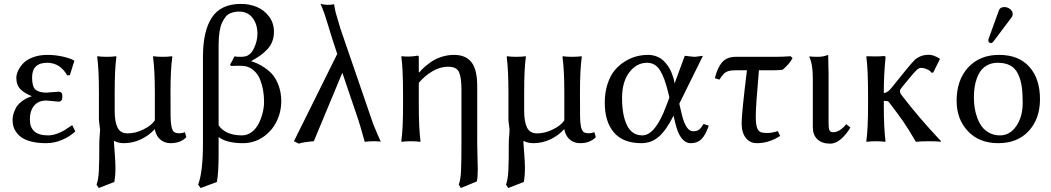

<svg xmlns="http://www.w3.org/2000/svg" viewBox="-20 -718 5345 976"><path d="M220.2 -398.9Q143.1 -398.9 143.1 -324.2Q143.1 -276.9 161.1 -262Q179.2 -247.1 216.8 -247.1L246.1 -249.5Q275.4 -252 277.8 -252Q286.6 -252 291 -247.8Q295.4 -243.7 296.1 -239.5Q296.9 -235.4 296.9 -227.1Q296.9 -219.2 295.9 -214.6Q294.9 -210 290.3 -205.6Q285.6 -201.2 276.9 -201.2Q272.9 -201.2 246.6 -204.1Q220.2 -207 215.8 -207Q174.8 -207 153.3 -180.7Q131.8 -154.3 131.8 -110.8Q131.8 -29.8 224.1 -29.8Q246.1 -29.8 269.5 -38.3Q293 -46.9 307.1 -55.7Q321.3 -64.5 347.2 -82L362.8 -49.8Q335 -23.9 295.9 -7.1Q256.8 9.8 212.9 9.8Q173.3 9.8 142.8 2.4Q112.3 -4.9 94 -16.6Q75.7 -28.3 64 -44.2Q52.2 -60.1 48.1 -75.4Q43.9 -90.8 43.9 -107.9Q43.9 -120.1 46.9 -133.1Q49.8 -146 58.6 -165Q67.4 -184.1 88.9 -201.4Q110.4 -218.8 142.1 -229Q102.5 -244.6 82.8 -265.6Q63 -286.6 63 -321.8Q63 -338.4 71.3 -357.2Q79.6 -376 96.9 -395Q114.3 -414.1 146.7 -426.5Q179.2 -439 221.2 -439Q258.3 -439 295.4 -431.2Q332.5 -423.3 356 -411.1L357.9 -408.2L335 -335.9L321.8 -335Q284.7 -398.9 220.2 -398.9Z M563 -249V-153.8Q563 -99.6 577.4 -69.8Q591.8 -40 628.9 -40Q668.5 -40 709.2 -60.1Q750 -80.1 767.1 -106V-249Q767.1 -361.3 757.8 -429.2L759.8 -432.1Q777.8 -429.2 806.6 -429.2Q835.4 -429.2 854 -432.1L856 -429.2Q846.7 -366.2 846.7 -249L847.2 -126Q847.7 -63 863.8 -47.9Q872.6 -40.5 893.1 -40.5Q905.3 -40.5 919.9 -45.9L927.2 -21Q898.4 9.8 847.7 9.8Q819.8 9.8 799.3 -5.1Q778.8 -20 770 -47.9Q767.1 -58.1 767.1 -62Q736.3 -28.3 695.6 -9.3Q654.8 9.8 609.9 9.8Q581.1 9.8 560.1 -2L559.6 0Q559.1 2.4 559.1 4.9Q559.1 10.3 563 57.9Q566.9 105.5 566.9 136.2Q566.9 175.8 561 207L481.9 237.8L470.7 220.2Q480 196.3 482.4 152.8Q484.9 109.4 484.9 6.8Q484.9 -7.3 486.8 -28.3Q488.8 -49.3 488.8 -59.1Q488.8 -63.5 485.8 -82.5Q482.9 -101.6 482.9 -111.8V-249Q482.9 -364.7 474.1 -429.2L476.1 -432.1Q494.6 -429.2 522.9 -429.2Q551.3 -429.2 569.8 -432.1L571.8 -429.2Q563 -369.1 563 -249Z M1225.6 -381.8Q1214.4 -383.8 1190.4 -383.8Q1172.9 -383.8 1154.3 -382.8L1149.4 -390.1Q1162.6 -410.6 1171.4 -431.2Q1186 -429.2 1201.7 -429.2Q1217.8 -429.2 1225.6 -431.2Q1253.9 -436.5 1271.2 -473.1Q1288.6 -509.8 1288.6 -545.9Q1288.6 -595.2 1263.7 -627.2Q1238.8 -659.2 1195.3 -659.2Q1183.1 -659.2 1172.9 -657.2Q1162.6 -655.3 1149.9 -650.1Q1137.2 -645 1127.4 -633.1Q1117.7 -621.1 1109.1 -603.3Q1100.6 -585.4 1095.9 -556.6Q1091.3 -527.8 1091.3 -490.2V-80.6Q1127.4 -29.8 1209.5 -29.8Q1237.3 -29.8 1259.8 -46.9Q1282.2 -64 1295.4 -90.6Q1308.6 -117.2 1315.4 -145.5Q1322.3 -173.8 1322.3 -200.2Q1322.3 -230.5 1317.6 -258.3Q1313 -286.1 1302.5 -312.7Q1292 -339.4 1272.2 -357.9Q1252.4 -376.5 1225.6 -381.8ZM1091.3 -21.5V61Q1091.3 162.1 1082.5 207L999.5 237.8L987.3 220.2Q1011.7 156.7 1011.7 9.8V-429.2Q1011.7 -561 1057.4 -629.6Q1103 -698.2 1205.6 -698.2Q1247.6 -698.2 1284.9 -682.9Q1322.3 -667.5 1347.4 -634.3Q1372.6 -601.1 1372.6 -556.2Q1372.6 -529.8 1364 -507.3Q1355.5 -484.9 1338.6 -467Q1321.8 -449.2 1302.5 -435.5Q1283.2 -421.9 1256.3 -407.2Q1274.9 -400.9 1290 -394.3Q1305.2 -387.7 1329.1 -371.1Q1353 -354.5 1369.1 -334.2Q1385.3 -314 1397.5 -279.8Q1409.7 -245.6 1409.7 -204.1Q1409.7 -147.9 1385.3 -99.1Q1360.8 -50.3 1315.7 -20.3Q1270.5 9.8 1215.3 9.8Q1131.8 9.8 1091.3 -21.5Z M1801.3 -108.9 1720.2 -348.1 1575.2 0Q1522.5 3.9 1499 12.2L1474.1 0L1694.3 -443.8L1670.4 -516.1L1646.5 -593.8Q1631.8 -641.1 1630.4 -645L1619.1 -675.3L1609.4 -698.2Q1629.9 -693.4 1646 -693.4Q1668.5 -693.4 1678.2 -696.8Q1681.6 -672.9 1687.5 -649.9Q1688 -648.4 1692.4 -633.8L1702.1 -601.1Q1707.5 -582.5 1709.5 -575.2L1877 -87.9Q1901.9 -26.9 1916 2.9Q1914.6 0.5 1884.3 0Q1872.1 0 1858.9 0.5L1834 2.9Q1828.6 -14.6 1819.8 -47.1Q1811 -79.6 1801.3 -108.9ZM1916 2.9Z M2110.8 -349.1Q2120.6 -361.3 2134.3 -374Q2147.9 -386.7 2170.7 -402.8Q2193.4 -418.9 2224.4 -429Q2255.4 -439 2288.6 -439Q2347.2 -439 2376.5 -401.9Q2405.8 -364.7 2405.8 -280.8V5.9Q2405.8 32.7 2407.2 79.3Q2408.7 126 2408.7 144Q2408.7 184.1 2403.8 204.1L2322.8 237.8L2312 220.2Q2321.3 196.8 2323.5 151.1Q2325.7 105.5 2325.7 5.9V-263.2Q2325.7 -325.2 2313 -352.1Q2300.3 -378.9 2257.8 -378.9Q2217.8 -378.9 2178.5 -356Q2139.2 -333 2108.9 -296.9V-180.2Q2108.9 -64.5 2117.7 0L2115.7 2.9Q2097.2 0 2068.8 0Q2040.5 0 2022 2.9L2020 0Q2028.8 -61 2028.8 -180.2V-234.9Q2028.8 -373.5 2020 -429.2L2022 -432.1Q2064.5 -427.7 2103 -435.1Q2108.9 -435.1 2108.9 -424.8V-352.1Z M2644.5 -249V-153.8Q2644.5 -99.6 2658.9 -69.8Q2673.3 -40 2710.4 -40Q2750 -40 2790.8 -60.1Q2831.5 -80.1 2848.6 -106V-249Q2848.6 -361.3 2839.4 -429.2L2841.3 -432.1Q2859.4 -429.2 2888.2 -429.2Q2917 -429.2 2935.5 -432.1L2937.5 -429.2Q2928.2 -366.2 2928.2 -249L2928.7 -126Q2929.2 -63 2945.3 -47.9Q2954.1 -40.5 2974.6 -40.5Q2986.8 -40.5 3001.5 -45.9L3008.8 -21Q2980 9.8 2929.2 9.8Q2901.4 9.8 2880.9 -5.1Q2860.4 -20 2851.6 -47.9Q2848.6 -58.1 2848.6 -62Q2817.9 -28.3 2777.1 -9.3Q2736.3 9.8 2691.4 9.8Q2662.6 9.8 2641.6 -2L2641.1 0Q2640.6 2.4 2640.6 4.9Q2640.6 10.3 2644.5 57.9Q2648.4 105.5 2648.4 136.2Q2648.4 175.8 2642.6 207L2563.5 237.8L2552.2 220.2Q2561.5 196.3 2564 152.8Q2566.4 109.4 2566.4 6.8Q2566.4 -7.3 2568.4 -28.3Q2570.3 -49.3 2570.3 -59.1Q2570.3 -63.5 2567.4 -82.5Q2564.5 -101.6 2564.5 -111.8V-249Q2564.5 -364.7 2555.7 -429.2L2557.6 -432.1Q2576.2 -429.2 2604.5 -429.2Q2632.8 -429.2 2651.4 -432.1L2653.3 -429.2Q2644.5 -369.1 2644.5 -249Z M3433.1 -190.9 3446.8 -132.8Q3467.3 -50.8 3502.9 -50.8Q3522 -50.8 3532.7 -58.3Q3543.5 -65.9 3556.2 -87.9L3583 -79.1Q3566.4 -31.2 3545.7 -10.7Q3524.9 9.8 3492.2 9.8Q3437 9.8 3413.1 -90.8L3403.8 -129.9Q3366.2 -55.2 3328.6 -22.7Q3291 9.8 3240.2 9.8Q3147 9.8 3100.6 -44.9Q3054.2 -99.6 3054.2 -195.8Q3054.2 -248.5 3068.4 -291.5Q3082.5 -334.5 3105.2 -361.3Q3127.9 -388.2 3157.5 -406.2Q3187 -424.3 3216.1 -431.6Q3245.1 -439 3273.9 -439Q3297.9 -439 3318.1 -430.9Q3338.4 -422.9 3351.8 -410.2Q3365.2 -397.5 3376 -381.8Q3386.7 -366.2 3392.8 -350.8Q3398.9 -335.4 3402.8 -322.8Q3406.7 -310.1 3407.7 -301.8L3409.2 -293.9L3460.9 -434.1Q3468.3 -434.1 3484.9 -431.6Q3501.5 -429.2 3508.8 -429.2Q3516.6 -429.2 3531.7 -431.6Q3546.9 -434.1 3553.2 -434.1ZM3382.8 -222.2 3377.9 -243.2Q3358.9 -322.8 3335 -360.8Q3311 -398.9 3269 -398.9Q3216.3 -398.9 3179.2 -350.6Q3142.1 -302.2 3142.1 -219.2Q3142.1 -132.8 3167.2 -81.3Q3192.4 -29.8 3245.1 -29.8Q3278.8 -29.8 3309.8 -69.1Q3340.8 -108.4 3367.2 -181.2Z M3837.9 -360.8Q3821.8 -179.7 3821.8 -126Q3821.8 -85 3829.3 -65.9Q3836.9 -46.9 3855 -43.9Q3866.7 -42 3880.4 -42Q3904.8 -42 3933.6 -51.8L3945.8 -26.9Q3888.7 9.8 3827.1 9.8Q3792 9.8 3771 -17.1Q3750 -43.9 3750 -91.8Q3750 -141.1 3776.9 -360.8H3720.7Q3696.3 -360.8 3682.4 -356.4Q3668.5 -352.1 3659.7 -343.3Q3650.9 -334.5 3636.7 -313L3613.8 -320.8Q3627.4 -375.5 3651.6 -402.3Q3675.8 -429.2 3720.7 -429.2H3921.4Q3960 -429.2 3999 -432.1L4008.8 -422.9Q3994.1 -394 3959 -363.8Q3943.8 -360.8 3912.1 -360.8Z M4111.8 -321.8Q4111.8 -392.1 4093.8 -429.2L4095.7 -431.2Q4107.4 -429.2 4139.6 -429.2Q4164.6 -429.2 4189.9 -439Q4191.9 -375 4191.9 -342.8V-90.8Q4191.9 -66.4 4196.3 -56.2Q4200.7 -45.9 4214.8 -45.9Q4249 -45.9 4281.7 -86.9L4302.7 -69.8Q4284.2 -37.1 4256.6 -12.5Q4229 12.2 4199.7 12.2Q4158.2 12.2 4135 -10Q4111.8 -32.2 4111.8 -70.8Z M4392.6 -234.9Q4392.6 -369.6 4383.8 -429.2L4385.7 -432.1Q4400.9 -431.2 4428.7 -431.2Q4456.5 -431.2 4472.7 -433.1Q4478.5 -433.1 4480 -431.4Q4481.4 -429.7 4481.4 -422.9Q4472.7 -338.4 4472.7 -251V-245.1Q4481.4 -245.6 4490 -251Q4498.5 -256.3 4502.4 -260.7L4514.6 -274.9L4580.1 -356Q4618.7 -403.3 4631.3 -415Q4660.6 -439 4698.2 -439.5Q4702.1 -439.5 4705.8 -439.2Q4709.5 -439 4713.4 -438.5L4719.7 -437Q4722.2 -436.5 4726.1 -435.1L4731.9 -432.6Q4733.9 -432.1 4737.8 -430.2Q4741.7 -428.2 4742.9 -427.7Q4744.1 -427.2 4749 -424.8L4754.4 -421.9L4757.8 -417.5L4723.6 -348.6H4715.3Q4707.5 -359.4 4691.9 -366.2Q4676.3 -373 4659.7 -373Q4651.9 -373 4639.6 -361.8Q4627.9 -351.6 4599.6 -316.9L4564.5 -273.9Q4554.7 -262.7 4554.7 -255.9Q4554.7 -245.6 4560.5 -237.8Q4650.9 -119.6 4763.7 0L4761.7 2.9Q4748.5 0 4701.7 0Q4658.2 0 4635.7 2.9Q4598.1 -62 4571.5 -100.3Q4544.9 -138.7 4498.5 -199.2L4497.1 -200.2L4496.1 -201.2Q4496.1 -201.7 4495.1 -202.1L4493.7 -203.1Q4493.2 -203.1 4491.9 -203.6Q4490.7 -204.1 4489.7 -204.1Q4488.8 -204.1 4487.1 -204.3Q4485.4 -204.6 4483.2 -204.8Q4481 -205.1 4478.5 -205.1H4472.7V-180.2Q4472.7 -67.9 4481.4 0L4479.5 2.9Q4460.9 0 4432.6 0Q4404.3 0 4385.7 2.9L4383.8 0Q4392.6 -64.9 4392.6 -180.2Z M5085.4 -682.1Q5101.1 -682.1 5114.5 -671.9Q5127.9 -661.6 5127.9 -647Q5127.9 -636.7 5121.6 -628.9L5029.8 -506.8Q5023.9 -499 5017.6 -499Q5011.7 -499 5007.8 -502.9Q5003.9 -506.8 5003.9 -512.2Q5003.9 -516.1 5005.9 -522L5057.6 -665Q5063.5 -682.1 5085.4 -682.1ZM4842.8 -205.1Q4842.8 -311.5 4901.6 -375.2Q4960.4 -439 5058.6 -439Q5158.2 -439 5212.4 -378.4Q5266.6 -317.9 5266.6 -213.9Q5266.6 -114.3 5209.5 -52.2Q5152.3 9.8 5054.7 9.8Q4957.5 9.8 4900.1 -51.3Q4842.8 -112.3 4842.8 -205.1ZM5051.8 -398.9Q5024.4 -398.9 5003.2 -388.7Q4981.9 -378.4 4968.5 -361.8Q4955.1 -345.2 4946.3 -321.8Q4937.5 -298.3 4934.1 -273.9Q4930.7 -249.5 4930.7 -222.2Q4930.7 -196.8 4934.1 -172.4Q4937.5 -147.9 4947 -121.3Q4956.5 -94.7 4970.9 -75Q4985.4 -55.2 5009.3 -42.5Q5033.2 -29.8 5063.5 -29.8Q5113.3 -29.8 5146 -76.9Q5178.7 -124 5178.7 -195.8Q5178.7 -245.1 5173.6 -279.3Q5168.5 -313.5 5155 -342Q5141.6 -370.6 5116 -384.8Q5090.3 -398.9 5051.8 -398.9Z"/></svg>

Font: Linux Biolinum G
Style: Regular
Weight: 400
Designer: Philipp H. Poll
Foundry: Philipp H. Poll
Version: Version 1.1.0 ; ttfautohint (v1.6)